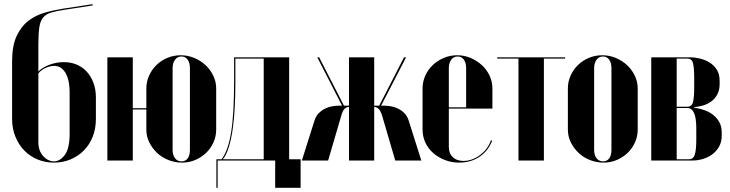

<svg xmlns="http://www.w3.org/2000/svg" viewBox="-20 -770 3503 921"><path d="M38 -200V-475Q38 -550 59.5 -596.5Q81 -643 116 -670Q151 -697 195.5 -709.5Q240 -722 286 -729L424 -750L425 -744L289 -723Q249 -717 224.5 -709.5Q200 -702 186.5 -685.5Q173 -669 168.5 -638.5Q164 -608 164 -554V-427Q184 -447 217.5 -459.5Q251 -472 286 -472Q319 -472 347 -460.5Q375 -449 395.5 -427Q416 -405 428 -373.5Q440 -342 440 -302V-200Q440 -152 424.5 -113.5Q409 -75 381.5 -47.5Q354 -20 317.5 -5Q281 10 239 10Q197 10 160.5 -5Q124 -20 97 -47.5Q70 -75 54 -114Q38 -153 38 -200ZM164 -418V-88Q164 -47 187 -21.5Q210 4 239 4Q268 4 291 -27Q314 -58 314 -128V-325Q314 -360 308 -384.5Q302 -409 291.5 -424.5Q281 -440 268 -447Q255 -454 240 -454Q221 -454 199.5 -444.5Q178 -435 164 -418Z M847 -505Q881 -505 912 -492Q943 -479 966 -457.5Q989 -436 1003 -407Q1017 -378 1017 -346V-148Q1017 -116 1004 -87Q991 -58 968.5 -36.5Q946 -15 916.5 -2.5Q887 10 853 10Q819 10 787.5 -2.5Q756 -15 733 -37Q710 -59 696 -87.5Q682 -116 682 -148V-245H617V0H495V-495H617V-251H682V-346Q682 -378 695 -407Q708 -436 730.5 -458Q753 -480 783 -492.5Q813 -505 847 -505ZM851 -499Q831 -499 819.5 -483.5Q808 -468 808 -443V-51Q808 -26 819.5 -11Q831 4 851 4Q870 4 880.5 -10.5Q891 -25 891 -51V-443Q891 -469 880 -484Q869 -499 851 -499Z M1018 131V-6H1043Q1058 -26 1069.5 -57.5Q1081 -89 1088.5 -134.5Q1096 -180 1099.5 -241.5Q1103 -303 1103 -384V-495H1367V-6H1422V131H1300V0H1024V131ZM1245 -6V-489H1109V-373Q1109 -312 1106 -254.5Q1103 -197 1096 -149Q1089 -101 1077.5 -64Q1066 -27 1049 -6Z M1813 -215Q1805 -240 1796 -248Q1787 -256 1778 -257H1775V0H1654V-257H1651Q1642 -256 1633 -248Q1624 -240 1617 -215L1554 0H1428L1488 -190Q1495 -213 1509 -227Q1523 -241 1539.5 -249Q1556 -257 1573 -260Q1590 -263 1603 -263H1621L1502 -495H1511L1630 -263H1654V-495H1775V-263H1799L1918 -495H1928L1808 -263H1826Q1839 -263 1856 -260Q1873 -257 1889.5 -249Q1906 -241 1920 -227Q1934 -213 1941 -190L2001 0H1876Z M2007 -345Q2007 -378 2020 -407Q2033 -436 2055.5 -457.5Q2078 -479 2108.5 -492Q2139 -505 2173 -505Q2207 -505 2237.5 -492Q2268 -479 2291.5 -457.5Q2315 -436 2328.5 -407Q2342 -378 2342 -346V-249H2133V-65Q2133 -34 2152 -16Q2171 2 2203 2Q2224 2 2244.5 -5.5Q2265 -13 2283 -26.5Q2301 -40 2314.5 -58Q2328 -76 2335 -97L2341 -95Q2321 -45 2279.5 -17.5Q2238 10 2182 10Q2146 10 2114 -2.5Q2082 -15 2058 -36Q2034 -57 2020.5 -86Q2007 -115 2007 -148ZM2216 -255V-443Q2216 -469 2205 -484Q2194 -499 2175 -499Q2156 -499 2144.5 -483.5Q2133 -468 2133 -443V-255Z M2691 -489H2589V0H2467V-489H2365V-495H2691Z M2869 -505Q2903 -505 2934 -492Q2965 -479 2988 -457.5Q3011 -436 3025 -407Q3039 -378 3039 -346V-148Q3039 -116 3026 -87Q3013 -58 2990.5 -36.5Q2968 -15 2938.5 -2.5Q2909 10 2875 10Q2841 10 2809.5 -2.5Q2778 -15 2755 -37Q2732 -59 2718 -87.5Q2704 -116 2704 -148V-346Q2704 -378 2717 -407Q2730 -436 2752.5 -458Q2775 -480 2805 -492.5Q2835 -505 2869 -505ZM2873 -499Q2853 -499 2841.5 -483.5Q2830 -468 2830 -443V-51Q2830 -26 2841.5 -11Q2853 4 2873 4Q2892 4 2902.5 -10.5Q2913 -25 2913 -51V-443Q2913 -469 2902 -484Q2891 -499 2873 -499Z M3432 -368Q3432 -337 3420.5 -316.5Q3409 -296 3392 -283.5Q3375 -271 3355.5 -265Q3336 -259 3319 -257L3309 -256V-254L3319 -252Q3338 -249 3359.5 -241.5Q3381 -234 3399.5 -220Q3418 -206 3430 -185Q3442 -164 3442 -135V-119Q3442 -90 3430 -68Q3418 -46 3398.5 -31Q3379 -16 3353.5 -8Q3328 0 3302 0H3104V-495H3290Q3313 -495 3338 -489Q3363 -483 3384 -470Q3405 -457 3418.5 -435.5Q3432 -414 3432 -382ZM3277 -258Q3299 -258 3304.5 -281.5Q3310 -305 3310 -353V-395Q3310 -443 3304.5 -466Q3299 -489 3277 -489H3226V-258ZM3320 -156Q3320 -252 3277 -252H3226V-6H3284Q3306 -6 3313 -29Q3320 -52 3320 -100Z"/></svg>

Font: Moniqa Black Display
Style: Regular
Weight: 900
Designer: Rajesh Rajput
Foundry: Rajesh Rajput
Version: Version 1.000